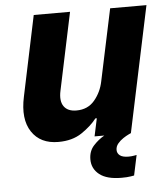

<svg xmlns="http://www.w3.org/2000/svg" viewBox="-52 -576 700 806"><g transform="rotate(-5 298.5 -173.5)"><path d="M177 10Q101 10 65 -44.5Q29 -99 49 -192L120 -530H273L204 -203Q195 -161 211 -138Q227 -115 264 -115Q312 -115 340.5 -149Q369 -183 378 -228L442 -530H595L483 0H482Q482 0 472.5 4.5Q463 9 450 17.5Q437 26 427 38Q417 50 417 65Q417 79 428.5 88Q440 97 465 97Q477 97 488 95Q499 93 499 93L481 178Q481 178 466.5 180.5Q452 183 428 183Q366 183 335 158.5Q304 134 304 95Q304 60 325 37Q346 14 371 0H330L346 -75H340Q316 -44 276 -17Q236 10 177 10Z"/></g></svg>

Font: Be Vietnam Pro
Style: Bold Italic
Weight: 700
Italic angle: -12°
Designer: Lam Bao, Tony Le, Vietanh Nguyen
Foundry: Yellow Type Foundry
Version: Version 1.002; ttfautohint (v1.8.3)